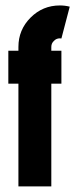

<svg xmlns="http://www.w3.org/2000/svg" viewBox="-20 -667 269 687"><path d="M194.3 -529.8Q181.2 -529.8 172.9 -520.5Q163.6 -512.2 163.6 -499V-485.4H199.7V-367.7H163.6V0H45.9V-367.7H9.8V-485.4H45.9V-499Q45.9 -560.5 89.4 -604Q132.8 -647.5 194.3 -647.5Q212.9 -647.5 229.5 -643.1L199.7 -529.3Q199.2 -529.3 197.3 -529.5Q195.3 -529.8 194.3 -529.8Z"/></svg>

Font: Sangha Kali
Style: Regular
Weight: 400
Designer: Seslavinskaya Anna
Foundry: Popkern
Version: Version 2.000;PS 002.000;hotconv 1.0.88;makeotf.lib2.5.64775